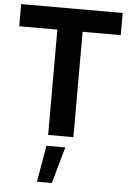

<svg xmlns="http://www.w3.org/2000/svg" viewBox="-63 -747 704 1053"><g transform="rotate(5 289.5 -220.5)"><path d="M359 -580H569V-702H10V-580H220V0H359ZM320 60H216L181 261H263Z"/></g></svg>

Font: Geom SemiBold
Style: Bold
Weight: 600
Version: Version 1.102